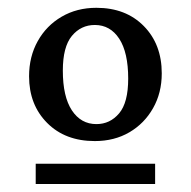

<svg xmlns="http://www.w3.org/2000/svg" viewBox="-20 -700 489 492"><path d="M223 -338.5Q147 -338.5 100.8 -385Q54.5 -431.5 54.5 -504.5Q54.5 -555 76.8 -594.8Q99 -634.5 138 -657.2Q177 -680 227 -680Q302.5 -680 348.5 -633.2Q394.5 -586.5 394.5 -512Q394.5 -462 372.2 -422.8Q350 -383.5 311.5 -361Q273 -338.5 223 -338.5ZM227 -382Q262 -382 285.2 -409.5Q308.5 -437 308.5 -498.5Q308.5 -565.5 285.5 -600.8Q262.5 -636 223 -636Q187.5 -636 164.2 -608Q141 -580 141 -519Q141 -452.5 164.2 -417.2Q187.5 -382 227 -382ZM71.5 -228.5V-280.5H377.5V-228.5Z"/></svg>

Font: Newsreader Text Medium
Style: Regular
Weight: 500
Designer: Hugues Gentile
Foundry: Production Type
Version: Version 1.002